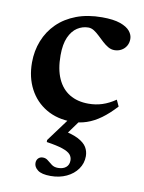

<svg xmlns="http://www.w3.org/2000/svg" viewBox="-82 -514 625 832"><g transform="rotate(10 230.5 -98.0)"><path d="M300 -456.5Q350 -456.5 379.8 -446Q409.5 -435.5 422.8 -419.2Q436 -403 436 -385Q436 -367.5 428 -354Q420 -340.5 406.2 -333Q392.5 -325.5 376 -325.5Q361.5 -325.5 348.2 -333.2Q335 -341 322.5 -352.5Q310 -364 298 -375.5Q286 -387 273.8 -394.8Q261.5 -402.5 249 -402.5Q223 -402.5 200.5 -388Q178 -373.5 164.2 -342.8Q150.5 -312 150.5 -263Q150.5 -202 169 -160.8Q187.5 -119.5 222.2 -98.5Q257 -77.5 305.5 -77.5Q337.5 -77.5 366.2 -86.8Q395 -96 424 -116L437 -88Q405.5 -53.5 374.8 -31.2Q344 -9 312.8 1.5Q281.5 12 249 12Q184 12 135.5 -16.5Q87 -45 60.5 -95.5Q34 -146 34 -211Q34 -262.5 51.8 -307.2Q69.5 -352 103.5 -385.5Q137.5 -419 187 -437.8Q236.5 -456.5 300 -456.5ZM198.5 259.5Q159 259.5 141.8 246.2Q124.5 233 124.5 215.5Q124.5 202.5 132.2 194.5Q140 186.5 152.5 186.5Q165.5 186.5 175.2 194.8Q185 203 196 211.2Q207 219.5 224 219.5Q246 219.5 259 208.8Q272 198 272 178.5Q272 163.5 262.5 152.5Q253 141.5 228.2 133Q203.5 124.5 157 117.5V108.5L254.5 -23.5H301.5L207 107L207.5 54Q258 63 285.5 77.2Q313 91.5 323.8 109.5Q334.5 127.5 334.5 149Q334.5 180 316.8 205.2Q299 230.5 268.2 245Q237.5 259.5 198.5 259.5Z"/></g></svg>

Font: Newsreader 16pt 16pt SemiBold
Style: Regular
Weight: 600
Version: Version 1.003